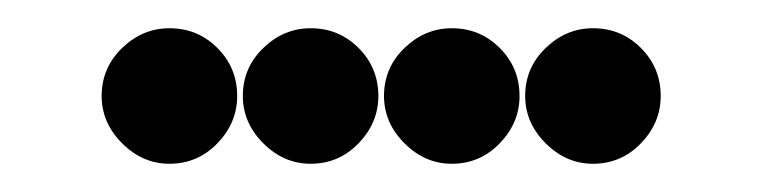

<svg xmlns="http://www.w3.org/2000/svg" viewBox="-20 -418 540 136"><path d="M52 -350Q52 -331 66.5 -316.5Q81 -302 100 -302Q120 -302 134 -316.5Q148 -331 148 -350Q148 -370 134 -384Q120 -398 100 -398Q81 -398 66.5 -384Q52 -370 52 -350ZM152 -350Q152 -331 166.5 -316.5Q181 -302 200 -302Q220 -302 234 -316.5Q248 -331 248 -350Q248 -370 234 -384Q220 -398 200 -398Q181 -398 166.5 -384Q152 -370 152 -350ZM252 -350Q252 -331 266.5 -316.5Q281 -302 300 -302Q320 -302 334 -316.5Q348 -331 348 -350Q348 -370 334 -384Q320 -398 300 -398Q281 -398 266.5 -384Q252 -370 252 -350ZM352 -350Q352 -331 366.5 -316.5Q381 -302 400 -302Q420 -302 434 -316.5Q448 -331 448 -350Q448 -370 434 -384Q420 -398 400 -398Q381 -398 366.5 -384Q352 -370 352 -350Z"/></svg>

Font: Matrix Sans Print
Style: Regular
Weight: 400
Designer: Brad Neil
Version: Version 1.100